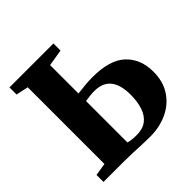

<svg xmlns="http://www.w3.org/2000/svg" viewBox="-193 -903 1070 1070"><g transform="rotate(-45 342.0 -368.5)"><path d="M394.5 6Q364.5 6 331.8 4.5Q299 3 263.8 1.5Q228.5 0 189 0H32.5V-55L107 -67V-671.5L34.5 -687V-743H381V-687L282.5 -671V-447Q304 -450 338.2 -453.2Q372.5 -456.5 402 -456.5Q538.5 -456.5 601.2 -397Q664 -337.5 664 -237.5Q664 -160 628 -105.5Q592 -51 531 -22.5Q470 6 394.5 6ZM347.5 -53.5Q397 -53.5 426.5 -76.5Q456 -99.5 469.8 -141Q483.5 -182.5 483.5 -237Q483.5 -315.5 451.5 -355Q419.5 -394.5 353.5 -394.5Q338.5 -394.5 316.8 -392.2Q295 -390 282.5 -387.5V-61Q296 -57.5 311.8 -55.5Q327.5 -53.5 347.5 -53.5Z"/></g></svg>

Font: Merriweather 48pt Black
Style: Regular
Weight: 900
Version: Version 2.100